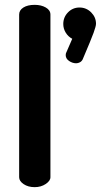

<svg xmlns="http://www.w3.org/2000/svg" viewBox="-20 -772 416 792"><path d="M376 -674Q376 -664 366 -636.5Q356 -609 321 -527Q317 -519 309.5 -515Q302 -511 294 -511Q279 -511 265 -520.5Q251 -530 251 -545Q251 -552 255 -559L278 -612Q261 -621 251 -637.5Q241 -654 241 -673Q241 -701 260.5 -721Q280 -741 308 -741Q336 -741 356 -721Q376 -701 376 -674ZM188 -712V-41Q188 -26 168.5 -13Q149 0 123 0Q96 0 77.5 -12.5Q59 -25 59 -41V-712Q59 -730 76.5 -741Q94 -752 123 -752Q150 -752 169 -741Q188 -730 188 -712Z"/></svg>

Font: Dosis
Style: Regular
Weight: 400
Designer: Edgar Tolentino, Pablo Impallari, Igino Marini
Foundry: Edgar Tolentino, Pablo Impallari, Igino Marini
Version: Version 1.007;Glyphs 3.1.1 (3134)